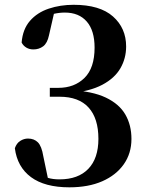

<svg xmlns="http://www.w3.org/2000/svg" viewBox="-20 -777 633 813"><path d="M273.8 16.2Q169.5 16.2 111.2 -27Q52.9 -70.2 42.9 -149.4Q50.1 -170.4 65.6 -180.3Q81.2 -190.3 98.6 -190.3Q124.5 -190.3 140.5 -174.2Q156.4 -158.1 163.4 -115.4L184.9 -12.3L138 -42.6Q161.1 -30.5 182.4 -24Q203.6 -17.5 231.8 -17.5Q311 -17.5 353.8 -61.9Q396.7 -106.4 396.7 -189.1Q396.7 -275.9 355.1 -321.6Q313.6 -367.4 232 -367.4H190.9V-405H227Q295.2 -405 337.9 -447.2Q380.5 -489.3 380.5 -575.3Q380.5 -647.7 347.4 -685.7Q314.4 -723.8 254.4 -723.8Q231.7 -723.8 207.1 -718.2Q182.5 -712.5 153.7 -699.9L210 -726.2L187.5 -627.8Q180.5 -594.2 162.8 -580.9Q145 -567.7 121.4 -567.7Q104.6 -567.7 91.6 -575.4Q78.6 -583.1 71.6 -596.8Q76.1 -653.3 106.9 -688.7Q137.7 -724.1 186.5 -740.4Q235.2 -756.7 291.7 -756.7Q402.8 -756.7 458.5 -707.2Q514.1 -657.8 514.1 -580.2Q514.1 -529.9 489.8 -487.8Q465.5 -445.8 413.1 -418Q360.8 -390.3 274.7 -381.6V-395.7Q370.5 -391.2 427.7 -364Q484.9 -336.8 510.8 -292Q536.6 -247.2 536.6 -188.7Q536.6 -127.7 504.2 -81.5Q471.7 -35.3 413.1 -9.5Q354.4 16.2 273.8 16.2Z"/></svg>

Font: Noto Serif TC
Style: Regular
Weight: 200
Designer: Ryoko NISHIZUKA 西塚涼子 (kana & ideographs); Frank Grießhammer (Latin, Greek & Cyrillic); Wenlong ZHANG 张文龙 (bopomofo); San
Foundry: Adobe
Version: Version 2.001;hotconv 1.1.0;makeotfexe 2.6.0